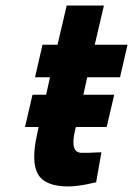

<svg xmlns="http://www.w3.org/2000/svg" viewBox="-20 -659 479 691"><path d="M97 -318H146L160 -381H106L133 -498H187L220 -639H354L321 -498H439L412 -381H294L280 -318H391L364 -202H253L249 -185Q232 -109 274 -109Q285 -109 297 -109Q309 -109 320 -110Q332 -110 345 -111L326 -3Q307 1 289 5Q273 8 256 10Q239 12 226 12Q142 12 116.5 -32.5Q91 -77 114 -178L119 -202H70Z"/></svg>

Font: Panefresco 999wt
Style: Italic
Weight: 900
Version: Version 1.001